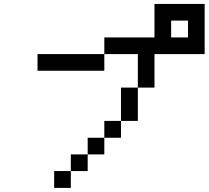

<svg xmlns="http://www.w3.org/2000/svg" viewBox="-20 -879 1040 957"><path d="M833 -692.4H917V-776.4H833ZM167 -526.4V-609.4H500V-526.4ZM583 -276.4V-442.4H667V-276.4ZM583 -276.4V-192.4H500V-276.4ZM500 -192.4V-109.4H417V-192.4ZM417 -109.4V-26.4H333V-109.4ZM333 -26.4V57.6H250V-26.4ZM667 -442.4V-609.4H500V-692.4H750V-859.4H1000V-609.4H750V-442.4Z"/></svg>

Font: KH Dot kagurazaka 12
Style: Regular
Weight: 400
Designer: Original version for X68000 by Keitarou Hiraki (http://hp.vector.co.jp/authors/VA000874/) / TrueType conversion by Homem
Version: Version 1.00.20150527